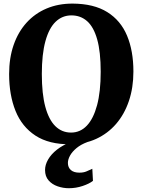

<svg xmlns="http://www.w3.org/2000/svg" viewBox="-20 -772 774 1042"><path d="M362 11Q246 12 172.5 -36Q99 -84 64.2 -170.2Q29.5 -256.5 29.5 -370Q29.5 -457.5 54 -528Q78.5 -598.5 124 -648.8Q169.5 -699 232.8 -725.8Q296 -752.5 373.5 -752.5Q489 -752 562 -706.5Q635 -661 669.5 -578.5Q704 -496 704 -383.5Q704 -296 679.5 -223.8Q655 -151.5 609.8 -99.2Q564.5 -47 501.8 -18.2Q439 10.5 362 11ZM365.5 -52.5Q415.5 -52.5 451.2 -90Q487 -127.5 506.8 -201Q526.5 -274.5 526.5 -382.5Q526.5 -490.5 507.5 -558Q488.5 -625.5 453 -657Q417.5 -688.5 367.5 -688.5Q318 -688.5 282 -654Q246 -619.5 226.5 -548.8Q207 -478 207 -370.5Q207 -262.5 226 -192.2Q245 -122 280.5 -87.2Q316 -52.5 365.5 -52.5ZM353.5 249.5Q322.5 249.5 292.8 239.2Q263 229 243.8 207.2Q224.5 185.5 224.5 150.5Q224.5 122.5 241 93.8Q257.5 65 289 40.2Q320.5 15.5 363.5 -1L398.5 -5L454 -1Q419 12 395.5 31.5Q372 51 360.2 72.2Q348.5 93.5 348.5 112Q348.5 136.5 364.5 150.8Q380.5 165 411 165Q433.5 165 449.2 158.2Q465 151.5 481 144L484.5 209.5Q465 225 428.8 237.2Q392.5 249.5 353.5 249.5Z"/></svg>

Font: Merriweather ExtraBold
Style: Regular
Weight: 800
Version: Version 2.100